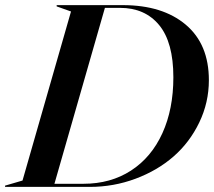

<svg xmlns="http://www.w3.org/2000/svg" viewBox="-74 -732 838 752"><path d="M-54.2 0V-4.9L14.2 -24.9L204.1 -687L147.9 -707V-711.9H407.2Q562.5 -711.9 653.3 -635.5Q744.1 -559.1 744.1 -418Q744.1 -330.6 706.5 -252.4Q668.9 -174.3 605.7 -119.1Q542.5 -64 456.8 -32Q371.1 0 277.8 0ZM139.2 -12.2H252.9Q359.4 -12.2 439.2 -64Q519 -115.7 562 -210.2Q605 -304.7 605 -429.2Q605 -566.4 549.3 -633.8Q493.7 -701.2 396 -701.2H336.9Z"/></svg>

Font: Nyght Serif Medium Italic
Style: Regular
Weight: 500
Italic angle: -16°
Designer: Maksym Kobuzan
Version: Version 0.410;Glyphs 3.1.2 (3151)